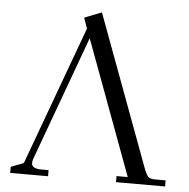

<svg xmlns="http://www.w3.org/2000/svg" viewBox="-51 -763 803 814"><g transform="rotate(5 350.0 -356.0)"><path d="M22 0V-25.9L76.2 -46.9L293 -638.2L276.9 -683.1L350.1 -711.9L589.8 -65.9Q600.1 -40.5 607.9 -33.2Q615.7 -25.9 639.2 -25.9H681.2V0H472.2V-25.9H520L308.1 -598.1L113.8 -66.9Q110.8 -58.1 110.8 -49.8Q110.8 -25.9 152.8 -25.9H183.1V0Z"/></g></svg>

Font: Dihjauti S
Style: Regular
Weight: 400
Designer: T. Christopher White
Version: Version 3.0.0